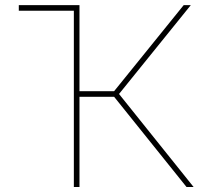

<svg xmlns="http://www.w3.org/2000/svg" viewBox="-20 -748 822 768"><path d="M289.1 -727.5V-705.1H55.2V-727.5ZM275.4 0V-727.5H297.9V-383.3H436.5L714.8 -727.5H743.2L456.1 -372.1L754.4 0H726.1L436.5 -360.8H297.9V0Z"/></svg>

Font: Inter 18pt Thin
Style: Regular
Weight: 250
Designer: Rasmus Andersson
Foundry: rsms
Version: Version 4.001;git-66647c0bb